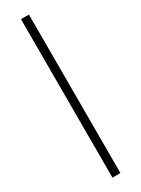

<svg xmlns="http://www.w3.org/2000/svg" viewBox="-232 -653 676 918"><g transform="rotate(-30 106.0 -193.5)"><path d="M84 244V-631H128V244Z"/></g></svg>

Font: Alumni Sans Thin Light
Style: Regular
Weight: 300
Version: Version 1.018